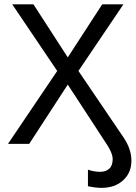

<svg xmlns="http://www.w3.org/2000/svg" viewBox="-20 -679 640 906"><path d="M600.1 79.6Q600.1 136.2 561 171.9Q522 207.5 459.5 207.5Q430.7 207.5 395 199.7V121.6Q423.3 131.8 453.1 131.8Q479 131.8 495.4 117.2Q511.7 102.5 511.7 71.8Q511.7 56.2 502.4 35.2Q493.2 14.2 467.8 -22.5L299.8 -279.8L117.7 0H17.6L250 -344.2L37.6 -658.7H137.7L299.8 -408.2L462.4 -658.7H562.5L350.1 -344.2L563 -30.3Q600.1 24.4 600.1 79.6Z"/></svg>

Font: Cousine
Style: Regular
Weight: 400
Monospace: yes
Designer: Steve Matteson
Foundry: Ascender Corporation
Version: Version 1.20